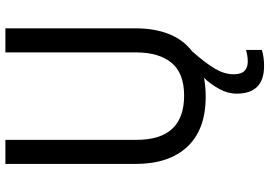

<svg xmlns="http://www.w3.org/2000/svg" viewBox="-160 -594 975 694"><g transform="rotate(-90 327.0 -246.5)"><path d="M406 111Q406 138 418 150Q430 162 451 162Q465 162 475.5 160Q486 158 494 156V213Q481 217 467 219Q453 221 436 221Q336 221 336 122Q336 90 353 59Q370 28 393 4Q361 10 325 10Q206 10 144 -56.5Q82 -123 82 -243V-714H169V-240Q169 -68 329 -68Q410 -68 447.5 -113.5Q485 -159 485 -241V-714H572V-242Q572 -175 551.5 -123Q531 -71 489 -39Q444 12 425 45.5Q406 79 406 111Z"/></g></svg>

Font: Noto Sans Telugu SemiCondensed
Style: Regular
Weight: 400
Width: 4
Designer: Jelle Bosma - Monotype Design Team
Foundry: Monotype Imaging Inc.
Version: Version 2.005; ttfautohint (v1.8.4.7-5d5b)